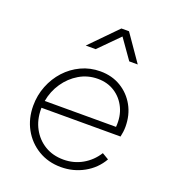

<svg xmlns="http://www.w3.org/2000/svg" viewBox="-144 -899 916 1020"><g transform="rotate(20 314.0 -389.0)"><path d="M316 12Q244 12 187.5 -22Q131 -56 99 -114Q67 -172 67 -245Q67 -304 88 -357Q109 -410 146 -450.5Q183 -491 233 -514.5Q283 -538 341 -538Q407 -538 457.5 -507.5Q508 -477 537 -425Q566 -373 566 -306Q566 -292 564 -277Q562 -262 559 -249H112Q112 -246 112 -242Q112 -181 138 -133Q164 -85 209.5 -57.5Q255 -30 315 -30Q373 -30 421.5 -57.5Q470 -85 501 -134L538 -112Q505 -54 445.5 -21Q386 12 316 12ZM342 -496Q285 -496 237.5 -468Q190 -440 158 -393Q126 -346 116 -289H519Q524 -349 502 -395.5Q480 -442 438.5 -469Q397 -496 342 -496ZM220 -640 367 -790H410L514 -640H466L387 -752L276 -640Z"/></g></svg>

Font: Plus Jakarta Sans ExtraLight
Style: Italic
Weight: 200
Italic angle: -8°
Designer: Gumpita Rahayu
Foundry: Tokotype
Version: Version 2.071; ttfautohint (v1.8.4.7-5d5b);gftools[0.9.29]